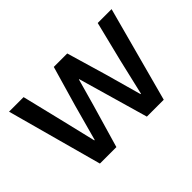

<svg xmlns="http://www.w3.org/2000/svg" viewBox="-95 -755 989 989"><g transform="rotate(-45 399.5 -260.0)"><path d="M168 0 26 -520H132L185 -302L232 -105H235L289 -302L352 -520H450L514 -302L569 -105H572L618 -302L672 -520H773L633 0H510L442 -237L400 -383H398L357 -237L288 0Z"/></g></svg>

Font: IBM Plex Sans Medm
Style: Regular
Weight: 500
Designer: Mike Abbink, Paul van der Laan, Pieter van Rosmalen
Foundry: Bold Monday
Version: Version 3.005